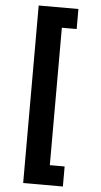

<svg xmlns="http://www.w3.org/2000/svg" viewBox="-65 -849 580 1098"><g transform="rotate(5 225.0 -300.5)"><path d="M111.5 209.5V-809.5H339.5V-694.5H254.5V94.5H339.5V209.5Z"/></g></svg>

Font: Trispace Condensed SemiBold
Style: Regular
Weight: 600
Width: 3
Designer: Tyler Finck
Foundry: Etcetera Type Company
Version: Version 1.210; ttfautohint (v1.8.3)